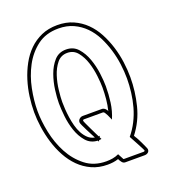

<svg xmlns="http://www.w3.org/2000/svg" viewBox="-145 -862 897 1014"><g transform="rotate(-20 303.5 -355.0)"><path d="M293 -757Q343 -757 382.5 -739.5Q422 -722 452 -692.5Q482 -663 503 -623.5Q524 -584 537.5 -540.5Q551 -497 557 -452Q563 -407 563 -366Q563 -288 543.5 -210Q524 -132 475 -69L483 -55V-56Q486 -51 492 -39.5Q498 -28 504 -15Q510 -2 515 9Q520 20 520 24Q520 35 512 41Q504 47 493 47H384Q373 47 365.5 37Q358 27 354 18Q339 23 324 25Q309 27 293 27Q244 27 204.5 9Q165 -9 135 -39Q105 -69 83.5 -108.5Q62 -148 48.5 -192Q35 -236 28.5 -281Q22 -326 22 -366Q22 -407 28 -452Q34 -497 47.5 -540.5Q61 -584 82.5 -623.5Q104 -663 134 -692.5Q164 -722 203.5 -739.5Q243 -757 293 -757ZM293 -738Q222 -738 174 -701.5Q126 -665 96.5 -609.5Q67 -554 54 -489Q41 -424 41 -366Q41 -310 54.5 -244.5Q68 -179 98 -123Q128 -67 176 -29.5Q224 8 293 8Q311 8 328.5 5Q346 2 363 -6L379 24Q379 28 384 28H493Q501 28 501 22Q501 21 494 7.5Q487 -6 478.5 -22Q470 -38 462 -52.5Q454 -67 452 -71Q477 -101 495 -136.5Q513 -172 523.5 -210Q534 -248 539 -288Q544 -328 544 -366Q544 -404 538.5 -446.5Q533 -489 520.5 -530.5Q508 -572 489 -609.5Q470 -647 442 -675.5Q414 -704 377 -721Q340 -738 293 -738ZM364 -241H257Q250 -241 250 -235Q250 -232 257 -217Q264 -202 272.5 -184Q281 -166 289 -150Q297 -134 299 -130L306 -131L302 -124L308 -112L294 -110L291 -103L287 -110Q247 -112 222 -141Q197 -170 183.5 -210Q170 -250 165.5 -293Q161 -336 161 -366Q161 -396 166.5 -439Q172 -482 186.5 -522.5Q201 -563 226.5 -591.5Q252 -620 293 -620Q334 -620 359.5 -591.5Q385 -563 399.5 -522.5Q414 -482 419.5 -439Q425 -396 425 -366Q425 -321 419 -276Q413 -231 395 -189Q393 -193 389.5 -201.5Q386 -210 381.5 -219Q377 -228 372.5 -234.5Q368 -241 364 -241ZM392 -237Q400 -269 403 -301.5Q406 -334 406 -366Q406 -391 401.5 -431Q397 -471 385 -508.5Q373 -546 351 -573.5Q329 -601 293 -601Q257 -601 235 -573.5Q213 -546 201 -508.5Q189 -471 184.5 -431Q180 -391 180 -366Q180 -349 181.5 -326Q183 -303 186.5 -278.5Q190 -254 196.5 -229.5Q203 -205 214 -184.5Q225 -164 240.5 -149.5Q256 -135 278 -131Q275 -137 267 -152Q259 -167 250.5 -184Q242 -201 235.5 -215Q229 -229 229 -234Q229 -245 237.5 -252.5Q246 -260 257 -260H364Q373 -260 381.5 -253Q390 -246 392 -237Z"/></g></svg>

Font: RonaldsonGothicLicht
Style: Regular
Weight: 400
Designer: Mr. Robertson for MacKellar, Smiths & Jordan Co. Philadelphia
Foundry: CAT-Fonts Peter Wiegel
Version: 1.000